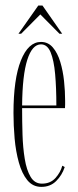

<svg xmlns="http://www.w3.org/2000/svg" viewBox="-20 -682 291 712"><path d="M133.5 11Q101.5 11 81.2 -14Q61 -39 49.8 -79.8Q38.5 -120.5 34.2 -168.5Q30 -216.5 30 -262.5Q30 -389 57.5 -457.8Q85 -526.5 132 -526.5Q158.5 -526.5 176 -506Q193.5 -485.5 203.5 -452.5Q213.5 -419.5 217.5 -381.5Q221.5 -343.5 221.5 -308.5Q221.5 -301.5 221.5 -294.8Q221.5 -288 221 -281H62V-278Q62 -231.5 63.5 -182.8Q65 -134 71.8 -92.8Q78.5 -51.5 93.5 -26.2Q108.5 -1 135.5 -1Q167 -1 185.8 -22Q204.5 -43 211 -67.5L220 -62.5Q210 -32 188.2 -10.5Q166.5 11 133.5 11ZM132 -517.5Q99.5 -517.5 81.2 -460.2Q63 -403 62 -291H189Q189 -355.5 184.5 -406.8Q180 -458 167.8 -487.8Q155.5 -517.5 132 -517.5ZM48.5 -557 122 -661.5H137.5L210.5 -557H200.5L129.5 -628.5L58.5 -557Z"/></svg>

Font: Imbue 100pt Thin
Style: Regular
Weight: 100
Designer: Tyler Finck
Foundry: Etcetera Type Company
Version: Version 1.102; ttfautohint (v1.8.3)